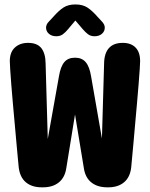

<svg xmlns="http://www.w3.org/2000/svg" viewBox="-20 -812 659 842"><path d="M163 9.5Q119.5 9.5 93.2 -12.8Q67 -35 62 -79Q61 -90.5 58.2 -118.8Q55.5 -147 52 -186.2Q48.5 -225.5 44.5 -269.8Q40.5 -314 36.5 -358.2Q32.5 -402.5 29.5 -441Q26.5 -479.5 24.8 -506.8Q23 -534 23 -544Q23 -583 45.2 -603.5Q67.5 -624 103 -624Q143 -624 161.2 -601Q179.5 -578 180 -533L189.5 -202.5L238.5 -477Q245.5 -520 262 -539.5Q278.5 -559 309 -559Q339 -559 355.8 -539.5Q372.5 -520 379.5 -477L427 -204.5L436.5 -533Q437 -578 457.5 -601Q478 -624 518.5 -624Q554.5 -624 574.5 -603.5Q594.5 -583 594.5 -544Q594.5 -535.5 592.8 -509Q591 -482.5 588 -444.2Q585 -406 581 -361.5Q577 -317 573 -272Q569 -227 565.5 -187.2Q562 -147.5 559.2 -119Q556.5 -90.5 555.5 -79Q551 -35.5 524.5 -13Q498 9.5 455 9.5H450Q407.5 9.5 380.5 -12Q353.5 -33.5 347.5 -76L309 -310L271 -76Q265 -34 238.2 -12.2Q211.5 9.5 168.5 9.5ZM427.5 -717Q439.5 -704 439.5 -691Q439.5 -674.5 427 -663.8Q414.5 -653 394.5 -653Q377.5 -653 365.5 -662.2Q353.5 -671.5 343 -684L310.5 -722L278.5 -684Q267.5 -670.5 255.8 -661.8Q244 -653 227 -653Q207 -653 194.5 -663.8Q182 -674.5 182 -691Q182 -697 184.8 -703.8Q187.5 -710.5 194 -717L213.5 -738Q237 -765 258 -778.8Q279 -792.5 310.5 -792.5Q342.5 -792.5 363.2 -779Q384 -765.5 408 -738Z"/></svg>

Font: Sono ExtraLight Monospace
Style: Bold
Weight: 700
Version: Version 2.112